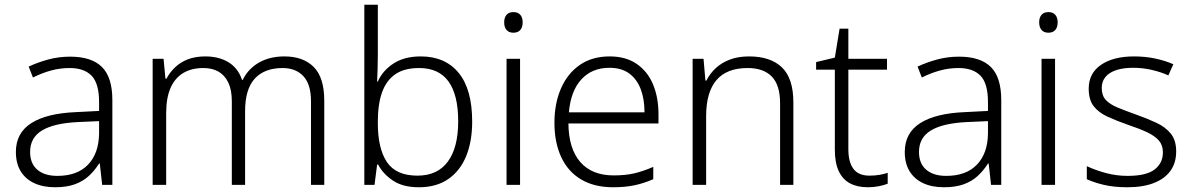

<svg xmlns="http://www.w3.org/2000/svg" viewBox="-20 -780 5028 810"><path d="M276 -541Q366 -541 410 -497.5Q454 -454 454 -358V0H411L401 -90H398Q379 -60 354.5 -37.5Q330 -15 295.5 -2.5Q261 10 212 10Q161 10 124 -7.5Q87 -25 67 -58Q47 -91 47 -139Q47 -219 112 -260.5Q177 -302 301 -307L398 -312V-349Q398 -428 366.5 -460.5Q335 -493 274 -493Q233 -493 195 -482.5Q157 -472 119 -453L101 -499Q139 -517 183.5 -529Q228 -541 276 -541ZM308 -265Q207 -260 157 -229.5Q107 -199 107 -139Q107 -90 137.5 -64Q168 -38 222 -38Q306 -38 351.5 -85.5Q397 -133 398 -217V-269Z M1180 -542Q1259 -542 1303.5 -497.5Q1348 -453 1348 -355V0H1292V-353Q1292 -424 1260 -458.5Q1228 -493 1172 -493Q1096 -493 1055 -448.5Q1014 -404 1014 -311V0H958V-353Q958 -401 943 -432Q928 -463 901.5 -478Q875 -493 838 -493Q788 -493 753 -472Q718 -451 699.5 -409Q681 -367 681 -302V0H624V-532H670L678 -448H682Q696 -474 718 -495.5Q740 -517 772 -529.5Q804 -542 846 -542Q904 -542 944.5 -517Q985 -492 1001 -443H1004Q1027 -490 1072.5 -516Q1118 -542 1180 -542Z M1574 -550Q1574 -521 1573 -489Q1572 -457 1571 -436H1574Q1594 -482 1640 -512Q1686 -542 1755 -542Q1858 -542 1915 -472.5Q1972 -403 1972 -267Q1972 -183 1946.5 -121Q1921 -59 1871 -24.5Q1821 10 1747 10Q1680 10 1638 -18Q1596 -46 1575 -86H1571L1560 0H1517V-760H1574ZM1748 -493Q1686 -493 1648 -467Q1610 -441 1592 -391Q1574 -341 1574 -267V-260Q1574 -153 1612.5 -96Q1651 -39 1741 -39Q1826 -39 1869.5 -98.5Q1913 -158 1913 -268Q1913 -380 1872 -436.5Q1831 -493 1748 -493Z M2174 -532V0H2117V-532ZM2146 -729Q2165 -729 2175 -717.5Q2185 -706 2185 -686Q2185 -665 2175 -653.5Q2165 -642 2146 -642Q2127 -642 2117 -653.5Q2107 -665 2107 -686Q2107 -706 2117 -717.5Q2127 -729 2146 -729Z M2552 -542Q2620 -542 2666 -510.5Q2712 -479 2735 -424Q2758 -369 2758 -298V-259H2378Q2379 -153 2428 -96.5Q2477 -40 2569 -40Q2618 -40 2655 -48.5Q2692 -57 2736 -76V-24Q2697 -7 2657.5 1.5Q2618 10 2567 10Q2487 10 2431.5 -23Q2376 -56 2347.5 -117.5Q2319 -179 2319 -262Q2319 -343 2346.5 -406.5Q2374 -470 2426 -506Q2478 -542 2552 -542ZM2551 -494Q2478 -494 2433 -445.5Q2388 -397 2380 -306H2699Q2699 -362 2683 -404Q2667 -446 2634.5 -470Q2602 -494 2551 -494Z M3140 -542Q3231 -542 3279 -495.5Q3327 -449 3327 -348V0H3271V-344Q3271 -421 3236 -457Q3201 -493 3134 -493Q3046 -493 3002.5 -442Q2959 -391 2959 -290V0H2902V-532H2948L2956 -440H2960Q2975 -470 3000 -493Q3025 -516 3060 -529Q3095 -542 3140 -542Z M3648 -39Q3671 -39 3691 -42.5Q3711 -46 3725 -51V-5Q3710 1 3688 5.5Q3666 10 3641 10Q3597 10 3566 -6.5Q3535 -23 3518.5 -58Q3502 -93 3502 -148V-486H3423V-518L3502 -537L3522 -659H3559V-532H3722V-486H3559V-151Q3559 -96 3580.5 -67.5Q3602 -39 3648 -39Z M4026 -541Q4116 -541 4160 -497.5Q4204 -454 4204 -358V0H4161L4151 -90H4148Q4129 -60 4104.5 -37.5Q4080 -15 4045.5 -2.5Q4011 10 3962 10Q3911 10 3874 -7.5Q3837 -25 3817 -58Q3797 -91 3797 -139Q3797 -219 3862 -260.5Q3927 -302 4051 -307L4148 -312V-349Q4148 -428 4116.5 -460.5Q4085 -493 4024 -493Q3983 -493 3945 -482.5Q3907 -472 3869 -453L3851 -499Q3889 -517 3933.5 -529Q3978 -541 4026 -541ZM4058 -265Q3957 -260 3907 -229.5Q3857 -199 3857 -139Q3857 -90 3887.5 -64Q3918 -38 3972 -38Q4056 -38 4101.5 -85.5Q4147 -133 4148 -217V-269Z M4431 -532V0H4374V-532ZM4403 -729Q4422 -729 4432 -717.5Q4442 -706 4442 -686Q4442 -665 4432 -653.5Q4422 -642 4403 -642Q4384 -642 4374 -653.5Q4364 -665 4364 -686Q4364 -706 4374 -717.5Q4384 -729 4403 -729Z M4942 -141Q4942 -93 4918 -59.5Q4894 -26 4848 -8Q4802 10 4736 10Q4680 10 4637.5 0Q4595 -10 4565 -24V-79Q4601 -62 4645.5 -50Q4690 -38 4737 -38Q4816 -38 4851 -65Q4886 -92 4886 -137Q4886 -167 4869.5 -186.5Q4853 -206 4820.5 -221.5Q4788 -237 4740 -253Q4691 -270 4653 -287.5Q4615 -305 4594 -332Q4573 -359 4573 -406Q4573 -471 4625 -506.5Q4677 -542 4764 -542Q4812 -542 4854 -533Q4896 -524 4930 -509L4909 -462Q4878 -476 4839.5 -485Q4801 -494 4761 -494Q4698 -494 4663 -472Q4628 -450 4628 -408Q4628 -377 4645 -358.5Q4662 -340 4694.5 -326.5Q4727 -313 4772 -297Q4820 -280 4858.5 -262Q4897 -244 4919.5 -216Q4942 -188 4942 -141Z"/></svg>

Font: Noto Sans Khmer Light
Style: Regular
Weight: 300
Version: Version 2.003